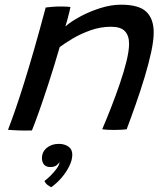

<svg xmlns="http://www.w3.org/2000/svg" viewBox="-20 -550 705 819"><path d="M116.2 6.4Q106.3 6.7 92.9 6.8Q79.6 6.8 66.1 6.6Q53.4 6.2 37.8 5.3Q22.2 4.4 14.1 3.7Q30.2 -38.1 47.2 -87.4Q64.2 -136.6 83.4 -198.3Q102.7 -259.9 125.4 -338.6Q148.1 -417.3 174.9 -518Q187.6 -519.8 204.6 -521Q221.7 -522.3 239.3 -522.3Q250.6 -522.3 261.7 -521.8Q272.8 -521.4 280.5 -519.8Q279.8 -514.6 275.8 -498.7Q271.9 -482.8 267.2 -465.3Q262.6 -447.8 258.9 -437.2Q281.6 -457.4 321.3 -479Q360.9 -500.6 407.4 -515.3Q453.9 -530 496.2 -530Q572.6 -530 604.1 -499.8Q635.6 -469.6 635.6 -411.9Q635.6 -377.3 625 -328.1Q614.4 -278.8 597.2 -222Q580.1 -165.1 559.8 -107.4Q539.6 -49.8 520.3 1.5Q512.9 2.5 498.8 3.4Q484.6 4.3 468.6 4.3Q452.5 4.3 438.4 3.6Q424.2 2.8 416 1.5Q433.8 -40.3 453.7 -91Q473.5 -141.6 491.1 -193Q508.8 -244.4 519.7 -289.1Q530.6 -333.9 530.6 -363.2Q530.6 -397.8 512.9 -416.8Q495.2 -435.9 453.4 -435.9Q408.9 -435.9 366.9 -421Q324.9 -406.1 290.7 -385.9Q256.5 -365.7 234.6 -349.1Q210.2 -264.8 187.1 -194.3Q164.1 -123.8 145.8 -72.3Q127.4 -20.9 116.2 6.4ZM198.1 248.8Q194.4 246.6 184.2 239.8Q174.1 233 169.7 221.9Q180.6 214.2 195.3 199.7Q210 185.1 221.4 169.6Q232.8 154 233.3 144.3Q233.7 142 233.4 140.8Q229.8 149 220.3 155.8Q210.9 162.5 194.9 162.5Q176.3 162.5 167.6 151.7Q158.9 140.9 158.9 124.8Q158.9 97.8 179.5 80.7Q200.1 63.7 231 63.7Q255.3 63.7 271.9 75.3Q288.4 87 288.4 109.8Q288.4 133.1 275 159.7Q261.6 186.4 241 210Q220.3 233.6 198.1 248.8Z"/></svg>

Font: Grandstander Thin
Style: Italic
Weight: 100
Italic angle: -15°
Designer: Tyler Finck
Foundry: Etcetera Type Co
Version: Version 1.200